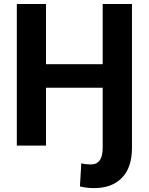

<svg xmlns="http://www.w3.org/2000/svg" viewBox="-20 -731 747 964"><path d="M64.5 -710.9V0H210.9V-290.5H495.6V10.3C495.6 66.4 476.1 94.7 437 94.7C419.4 94.7 403.3 92.8 388.2 88.9L381.3 205.1C403.3 210.4 427.2 213.4 453.1 213.4C512.2 213.4 558.6 196.3 592.3 161.6C626 127 642.6 76.7 642.6 11.7V-710.9H495.6V-408.7H210.9V-710.9Z"/></svg>

Font: Roboto
Style: Bold
Weight: 700
Designer: Google
Version: Version 2.137; 2017